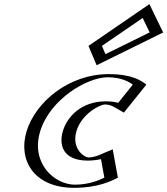

<svg xmlns="http://www.w3.org/2000/svg" viewBox="-20 -882 799 917"><path d="M519.5 -31 497.1 -154C497.1 -154 456.7 -130 403.7 -130C336.7 -130 298.9 -186 320.6 -257C342 -327 414.1 -383 481.1 -383C534.1 -383 559.8 -359 559.8 -359L656.8 -480C656.8 -480 613.4 -528 499.4 -528C350.4 -528 178.1 -406 132 -255C86.1 -105 185.4 15 333.4 15C447.4 15 519.5 -31 519.5 -31ZM425 -664 457.5 -587 737.7 -725 681.8 -840ZM501.8 -36.3C477.3 -24 419.3 0 338 0C197.5 0 104 -114.4 147 -255C190.3 -396.8 353.5 -513 494.8 -513C576.7 -513 619.9 -487.3 636 -475L559.8 -379.9C545 -388.4 521.7 -398 485.7 -398C410 -398 329.4 -334.9 305.6 -257C281.5 -178.2 323.5 -115 399.2 -115C435.4 -115 466.6 -125.5 484.2 -133ZM444.5 -661.7 673.2 -818.4 716.4 -729.3 467.7 -606.8ZM501.8 -36.3 484.2 -133C466.6 -125.5 435.4 -115 399.2 -115C323.5 -115 281.5 -178.2 305.6 -257C329.4 -334.9 410 -398 485.7 -398C521.7 -398 545 -388.4 559.8 -379.9L636 -475C619.9 -487.3 576.7 -513 494.8 -513C353.5 -513 190.3 -396.8 147 -255C104 -114.4 197.5 0 338 0C419.3 0 477.3 -24 501.8 -36.3ZM444.5 -661.7 467.7 -606.8 716.4 -729.3 673.2 -818.4ZM519.6 -30.4 505.5 -23.3C478.9 -10 417.7 15 333.4 15C185.4 15 86.1 -105 132 -255C178.1 -406 350.4 -528 499.4 -528C584.5 -528 630.2 -501.2 647.8 -487.8L657.3 -480.6L560.5 -359.9L549.1 -366.4C535.5 -374.2 514.4 -383 481.1 -383C414.1 -383 342 -327 320.6 -257C298.9 -186 336.8 -130 403.7 -130C437.1 -130 465.8 -139.7 481.8 -146.5L497.3 -153.1ZM425 -664 681.8 -840 737.7 -725 457.5 -587ZM478.4 -33.5C456.8 -22.2 403.8 0 338 0C240.3 0 125.3 -102.3 172 -255C219 -408.8 396.5 -513 494.8 -513C560.6 -513 600.5 -489.1 614.2 -477.7L544.7 -391C528.4 -395.2 509.9 -398 485.7 -398C366.6 -398 300.8 -323.3 280.6 -257C260 -189.8 280 -115 399.2 -115C423.4 -115 446.7 -118.5 462.3 -121.9ZM466.9 -662.9 661.4 -796.1 694.8 -727.3 483.6 -623.3ZM543.1 -33.2 518.3 -168.9 455.3 -142.2C439.8 -135.6 418.7 -130 403.7 -130C380.2 -130 320.3 -174.4 345.6 -257C370.5 -338.7 457.5 -383 481.1 -383C496.8 -383 512.1 -378.3 525.3 -370.8L571.8 -344.2L679 -477.9C656.2 -495.3 613.6 -528 499.4 -528C307.4 -528 149.5 -394 107 -255C64.8 -117 142.6 15 333.4 15C446.2 15 507.8 -15.6 543.1 -33.2ZM402.6 -662.8 441.5 -570.4 759.3 -726.9 693.6 -862.3Z"/></svg>

Font: Hussar Outliner
Style: Obl
Weight: 700
Foundry: Cannot Into Space Fonts
Version: Version 0.92